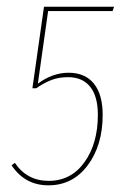

<svg xmlns="http://www.w3.org/2000/svg" viewBox="-20 -538 389 567"><path d="M316.9 -518.1 312.5 -505.4H122.1L91.8 -291Q135.3 -323.2 182.6 -323.2Q231.4 -323.2 257.3 -291Q283.2 -258.8 283.2 -198.7Q283.2 -108.9 239 -49.8Q194.8 9.3 123 9.3Q53.7 9.3 14.2 -49.8L23.9 -57.1Q59.6 -3.9 124 -3.9Q189.9 -3.9 229.5 -59.1Q269 -114.3 269 -198.7Q269 -253.4 246.3 -281.7Q223.6 -310.1 181.2 -310.1Q154.3 -310.1 133.1 -302.2Q111.8 -294.4 86.9 -277.3H75.7L109.9 -518.1Z"/></svg>

Font: Fira Sans Compressed Hair
Style: Italic
Weight: 100
Width: 3
Italic angle: -8°
Designer: Carrois Corporate & Edenspiekermann AG
Foundry: Carrois Corporate GbR & Edenspiekermann AG
Version: Version 4.203;PS 004.203;hotconv 1.0.88;makeotf.lib2.5.64775